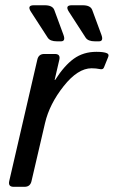

<svg xmlns="http://www.w3.org/2000/svg" viewBox="-20 -721 439 741"><path d="M99.6 -675.3Q83 -700.7 110.4 -700.7H152.8Q182.6 -700.7 189.5 -682.6L224.6 -587.4Q234.4 -561.5 215.3 -561.5H199.7Q173.3 -561.5 164.1 -575.7ZM246.1 -675.3Q229.5 -700.7 256.8 -700.7H299.3Q329.1 -700.7 335.9 -682.6L371.1 -587.4Q380.9 -561.5 361.8 -561.5H346.2Q319.8 -561.5 310.5 -575.7ZM32.7 0Q10.7 0 15.6 -22L124 -490.7Q128.9 -512.7 150.9 -512.7H191.9Q213.9 -512.7 209 -490.7L190.9 -412.6H192.9Q228 -467.8 264.9 -494.4Q301.8 -521 352.1 -521Q380.9 -521 392.6 -515.6Q401.9 -511.7 397.5 -501L381.3 -460.9Q377.9 -452.1 367.2 -454.1Q350.6 -457.5 333.5 -457.5Q280.3 -457.5 225.6 -388.4Q170.9 -319.3 153.8 -246.1L101.6 -22Q96.7 0 74.7 0Z"/></svg>

Font: Istok Web
Style: Italic
Weight: 400
Italic angle: -13°
Designer: Andrey V. Panov
Foundry: Andrey V. Panov
Version: Version 1.0.2g